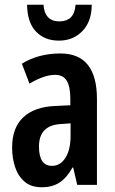

<svg xmlns="http://www.w3.org/2000/svg" viewBox="-20 -778 486 808"><path d="M234 -553Q312 -553 350 -504.5Q388 -456 388 -362V0H305L288 -73H285Q262 -31 231.5 -10.5Q201 10 155 10Q111 10 83.5 -13.5Q56 -37 43.5 -75Q31 -113 31 -157Q31 -240 77.5 -284Q124 -328 211 -332L276 -335V-362Q276 -413 261 -438Q246 -463 212 -463Q166 -463 104 -426L72 -510Q142 -553 234 -553ZM236 -256Q144 -251 144 -161Q144 -80 199 -80Q234 -80 255.5 -114Q277 -148 277 -207V-259ZM366 -758Q366 -688 327 -647.5Q288 -607 228 -607Q168 -607 131.5 -645Q95 -683 94 -758H163Q168 -688 230 -688Q260 -688 277.5 -704.5Q295 -721 298 -758Z"/></svg>

Font: Noto Sans Thai ExtCond SemBd
Style: Regular
Weight: 600
Width: 2
Designer: Monotype Design Team
Foundry: Monotype Imaging Inc.
Version: Version 2.002; ttfautohint (v1.8.4.7-5d5b)